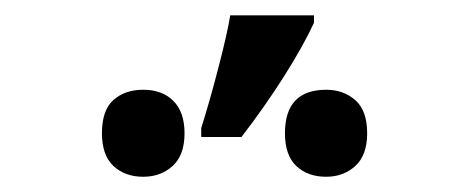

<svg xmlns="http://www.w3.org/2000/svg" viewBox="-20 -858 617 252"><path d="M244.1 -689.9Q255.4 -725.6 266.8 -769.8Q278.3 -814 282.2 -837.9H392.1V-828.1Q378.4 -798.3 352.8 -757.8Q327.1 -717.3 296.9 -678.2H244.1ZM113.8 -683.1Q113.8 -713.4 128.9 -726.8Q144 -740.2 168 -740.2Q192.9 -740.2 207.5 -725.6Q222.2 -710.9 222.2 -683.1Q222.2 -654.3 206.5 -640.1Q190.9 -626 168 -626Q144 -626 128.9 -640.1Q113.8 -654.3 113.8 -683.1ZM354 -683.1Q354 -740.2 408.2 -740.2Q430.7 -740.2 446.3 -726.6Q461.9 -712.9 461.9 -683.1Q461.9 -654.3 446.3 -640.1Q430.7 -626 408.2 -626Q383.8 -626 368.9 -640.1Q354 -654.3 354 -683.1Z"/></svg>

Font: Open Sans Semibold
Style: Regular
Weight: 600
Foundry: Ascender Corporation
Version: Version 1.10; ttfautohint (v1.5.65-e2d9)